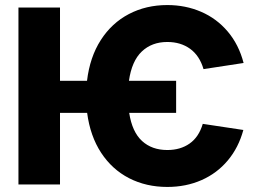

<svg xmlns="http://www.w3.org/2000/svg" viewBox="-20 -737 1034 767"><path d="M683.6 -286.1H496.1Q507.8 -210 547.4 -173.8Q586.9 -137.7 648.4 -137.7Q700.7 -137.7 737.5 -163.6Q774.4 -189.5 790 -242.2L952.1 -217.8Q933.1 -147.5 890.1 -96.2Q847.2 -44.9 785.2 -17.6Q723.1 9.8 648.4 9.8Q564 9.8 495.8 -25.1Q427.7 -60.1 384 -126.7Q340.3 -193.4 328.1 -286.1H219.7V0H53.7V-707H219.7V-414.1H327.6Q338.9 -508.8 382.6 -576.9Q426.3 -645 494.9 -680.9Q563.5 -716.8 648.4 -716.8Q721.2 -716.8 783.4 -689.9Q845.7 -663.1 889.9 -610.8Q934.1 -558.6 953.1 -485.4L793 -460.9Q777.3 -514.6 739.5 -542Q701.7 -569.3 648.4 -569.3Q586.4 -569.3 546.4 -531.2Q506.3 -493.2 495.1 -414.1H683.6Z"/></svg>

Font: Pretendard Std ExtraBold
Style: Regular
Weight: 800
Designer: Base glyphs from Inter by Rasmus Andersson; Hangeul glyphs from Noto Sans CJK(Source Han Sans) by Jang Soo-young and Kan
Foundry: Kil Hyung-jin
Version: Version 1.309